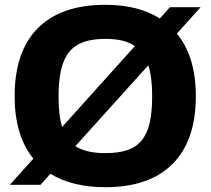

<svg xmlns="http://www.w3.org/2000/svg" viewBox="-20 -770 878 800"><path d="M119 -109Q41 -205 41 -369Q41 -556 138 -653Q235 -750 419 -750Q556 -750 646 -693L688 -740H816L717 -630Q796 -534 796 -369Q796 -184 699 -87Q602 10 419 10Q281 10 190 -46L149 0H21ZM419 -132Q472 -132 509 -144Q546 -156 569.5 -184Q593 -212 603.5 -257.5Q614 -303 614 -369Q614 -449 598 -498L294 -161Q339 -132 419 -132ZM224 -369Q224 -329 227.5 -298Q231 -267 239 -241L542 -578Q519 -594 488.5 -601Q458 -608 419 -608Q367 -608 330 -595.5Q293 -583 269.5 -555Q246 -527 235 -481Q224 -435 224 -369Z"/></svg>

Font: Encode Sans Wide
Style: Bold
Weight: 700
Designer: Pablo Impallari, Andres Torresi
Foundry: Pablo Impallari, Andres Torresi
Version: Version 1.000; ttfautohint (v1.00) -l 8 -r 50 -G 200 -x 14 -